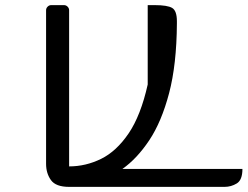

<svg xmlns="http://www.w3.org/2000/svg" viewBox="-20 -730 967 750"><path d="M671 -647V-638Q670 -478 640.5 -366Q611 -254 563 -182Q515 -110 458 -70H927Q927 -27 905 -13.5Q883 0 857 0H250Q198 0 179 -26.5Q160 -53 160 -90V-690Q160 -698 166 -704Q172 -710 180 -710H230Q238 -710 244 -704Q250 -698 250 -690V-80Q315 -80 375 -109.5Q435 -139 482.5 -209Q530 -279 557 -400V-710H584Q634 -710 652.5 -699Q671 -688 671 -647Z"/></svg>

Font: Warnes
Style: Regular
Weight: 400
Designer: Eduardo Rodriguez Tunni
Foundry: Eduardo Rodriguez Tunni
Version: Version 1.002; ttfautohint (v1.8.4.7-5d5b);gftools[0.9.23]